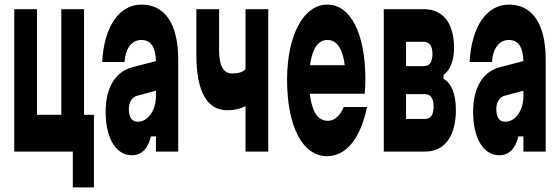

<svg xmlns="http://www.w3.org/2000/svg" viewBox="-20 -660 2440 836"><path d="M389 156V-160H346V-620H247V-160H141V-620H42V0H297V156Z M659 -66V0H756V-400C756 -555 699 -640 596 -640C500 -640 433 -546 425 -390H522C526 -450 554 -486 596 -486C618 -486 634 -477 644 -460C653 -445 658 -423 659 -394L555 -367C482 -347 440 -279 440 -172C440 -60 484 16 554 16C597 16 624 -13 637 -66ZM659 -242C659 -180 625 -130 580 -130C553 -130 541 -150 541 -186C541 -215 556 -238 577 -243L659 -265Z M1148 0V-620H1049V-358C1036 -346 1018 -340 991 -340C954 -340 934 -372 934 -440V-620H835V-420C835 -263 881 -180 969 -180C1001 -180 1026 -186 1049 -198V0Z M1568 -252C1569 -268 1571 -292 1571 -313C1571 -516 1506 -640 1405 -640C1303 -640 1230 -509 1230 -313C1230 -108 1298 20 1404 20C1488 20 1550 -58 1578 -194H1477C1461 -157 1437 -134 1408 -134C1380 -134 1359 -150 1346 -181C1338 -200 1332 -223 1329 -252ZM1330 -376C1333 -401 1339 -422 1346 -440C1360 -471 1380 -486 1405 -486C1432 -486 1451 -471 1464 -442C1472 -425 1478 -403 1481 -376Z M1831 0C1916 0 1965 -66 1965 -182C1965 -249 1946 -298 1911 -317V-333C1940 -354 1957 -397 1957 -450C1957 -559 1910 -620 1825 -620H1651V0ZM1748 -478H1825C1850 -478 1863 -460 1863 -425C1863 -390 1850 -372 1825 -372H1748ZM1748 -250H1831C1855 -250 1868 -232 1868 -196C1868 -160 1855 -142 1831 -142H1748Z M2259 -66V0H2356V-400C2356 -555 2299 -640 2196 -640C2100 -640 2033 -546 2025 -390H2122C2126 -450 2154 -486 2196 -486C2218 -486 2234 -477 2244 -460C2253 -445 2258 -423 2259 -394L2155 -367C2082 -347 2040 -279 2040 -172C2040 -60 2084 16 2154 16C2197 16 2224 -13 2237 -66ZM2259 -242C2259 -180 2225 -130 2180 -130C2153 -130 2141 -150 2141 -186C2141 -215 2156 -238 2177 -243L2259 -265Z"/></svg>

Font: Yard Headline
Style: Regular
Weight: 400
Monospace: yes
Designer: Roman Shamin
Foundry: Evil Martians
Version: Version 1.000